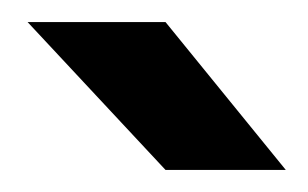

<svg xmlns="http://www.w3.org/2000/svg" viewBox="-20 -721 279 174"><path d="M130 -567H239L130 -701H5Z"/></svg>

Font: Unageo
Style: Medium
Weight: 500
Designer: Richard Sepsi
Foundry: Richard Sepsi
Version: Version 2.000